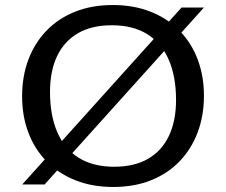

<svg xmlns="http://www.w3.org/2000/svg" viewBox="-20 -734 900 764"><path d="M207.5 -152 609.5 -598.5 631 -625 702.5 -704H791.5L680 -580L652.5 -552L250.5 -105.5L228.5 -79L157.5 0H68.5L180 -124ZM429 -714Q512 -714 579 -687.5Q646 -661 693.5 -612.8Q741 -564.5 766.2 -498.5Q791.5 -432.5 791.5 -353Q791.5 -273 766.2 -206.5Q741 -140 694 -91.5Q647 -43 580.5 -16.5Q514 10 430.5 10Q347.5 10 280.5 -16.5Q213.5 -43 166 -91.2Q118.5 -139.5 93.2 -205.5Q68 -271.5 68 -351Q68 -431 93.2 -497.5Q118.5 -564 165.5 -612.5Q212.5 -661 279 -687.5Q345.5 -714 429 -714ZM434 -70.5Q515 -70.5 569.8 -102.5Q624.5 -134.5 652.5 -194Q680.5 -253.5 680.5 -336Q680.5 -429.5 651.5 -496.2Q622.5 -563 565.8 -598.2Q509 -633.5 425.5 -633.5Q344.5 -633.5 289.8 -601.5Q235 -569.5 207 -510.2Q179 -451 179 -368Q179 -275 208 -208Q237 -141 293.8 -105.8Q350.5 -70.5 434 -70.5Z"/></svg>

Font: Newsreader 7pt
Style: Regular
Weight: 400
Designer: Hugues Gentile
Foundry: Production Type
Version: Version 1.003